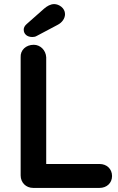

<svg xmlns="http://www.w3.org/2000/svg" viewBox="-20 -919 579 939"><path d="M467 0C502 0 528 -24 528 -58C528 -93 502 -117 467 -117H206V-639C204 -674 177 -700 145 -700C107 -700 79 -674 81 -639V-61C81 -26 107 0 142 0ZM161 -744 261 -797C285 -809 298 -830 298 -850C298 -880 268 -899 245 -899C227 -899 210 -889 196 -877L110 -801C100 -792 96 -783 96 -774C96 -752 113 -738 138 -738C145 -738 153 -739 161 -744Z"/></svg>

Font: Hotpoint
Style: Bold
Weight: 700
Designer: Andrew Paglinawan, Luciano Perondi, Riccardo Olocco
Foundry: CAST Cooperativa Anonima Servizi Tipografici
Version: Version 1.000;PS 2.1;hotconv 16.6.51;makeotf.lib2.5.65220